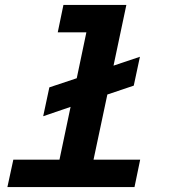

<svg xmlns="http://www.w3.org/2000/svg" viewBox="-20 -758 690 778"><path d="M180 -404 291 -441 330 -627H214L237 -738H492L440 -492L547 -528L522 -411L415 -375L359 -111H548L525 0H10L34 -111H221L266 -325L155 -287Z"/></svg>

Font: Azeret Mono SemiBold
Style: Italic
Weight: 600
Italic angle: -12°
Designer: Martin Vácha
Foundry: Displaay
Version: Version 1.000; Glyphs 3.0.3, build 3074